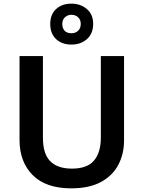

<svg xmlns="http://www.w3.org/2000/svg" viewBox="-20 -1021 786 1051"><path d="M659 -252Q659 -178 627.5 -118.5Q596 -59 532 -24.5Q468 10 370 10Q231 10 159 -62.5Q87 -135 87 -254V-714H215V-267Q215 -179 255 -138.5Q295 -98 374 -98Q457 -98 494.5 -142Q532 -186 532 -268V-714H659ZM371 -777Q319 -777 287 -807Q255 -837 255 -890Q255 -942 287 -971.5Q319 -1001 371 -1001Q421 -1001 455.5 -971.5Q490 -942 490 -891Q490 -837 456 -807Q422 -777 371 -777ZM371 -839Q393 -839 407.5 -852.5Q422 -866 422 -890Q422 -913 407.5 -926.5Q393 -940 371 -940Q350 -940 335.5 -926.5Q321 -913 321 -890Q321 -866 334 -852.5Q347 -839 371 -839Z"/></svg>

Font: Noto Sans Medefaidrin SemiBold
Style: Regular
Weight: 600
Designer: Dalton Maag Ltd
Foundry: Dalton Maag Ltd
Version: Version 1.002; ttfautohint (v1.8.4.7-5d5b)